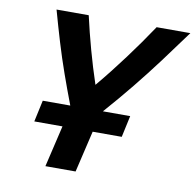

<svg xmlns="http://www.w3.org/2000/svg" viewBox="-78 -773 868 852"><g transform="rotate(10 356.0 -346.5)"><path d="M181 0 225 -187H98L119 -284H243Q217 -352 193.5 -418.5Q170 -485 149.5 -553Q129 -621 109 -693H254Q271 -618 291.5 -543.5Q312 -469 337 -394Q368 -431 397 -468Q426 -505 453.5 -542Q481 -579 507.5 -616.5Q534 -654 560 -693H712Q659 -620 608.5 -552.5Q558 -485 504.5 -419Q451 -353 390 -284H513L492 -187H361L317 0Z"/></g></svg>

Font: Ubuntu Sans
Style: Bold Italic
Weight: 700
Italic angle: -13.5°
Designer: Dalton Maag Ltd
Foundry: Dalton Maag Ltd
Version: Version 1.006